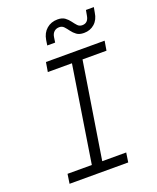

<svg xmlns="http://www.w3.org/2000/svg" viewBox="-169 -1045 938 1144"><g transform="rotate(-20 300.0 -472.5)"><path d="M70 0 79 -60H233L329 -670H176L186 -730H558L548 -670H396L299 -60H451L442 0ZM459 -815Q430 -815 413 -827.5Q396 -840 384 -856.5Q372 -873 360.5 -885.5Q349 -898 331 -898Q311 -898 298 -886Q285 -874 282 -853L277 -820H227L232 -853Q239 -896 267.5 -920.5Q296 -945 337 -945Q366 -945 383 -932.5Q400 -920 412 -903.5Q424 -887 435.5 -874.5Q447 -862 465 -862Q503 -862 510 -907L516 -940H566L560 -907Q554 -864 526.5 -839.5Q499 -815 459 -815Z"/></g></svg>

Font: JetBrains Mono NL ExtraLight
Style: Italic
Weight: 200
Italic angle: -9°
Monospace: yes
Designer: Philipp Nurullin, Konstantin Bulenkov
Foundry: JetBrains
Version: Version 2.305; ttfautohint (v1.8.4.7-5d5b)